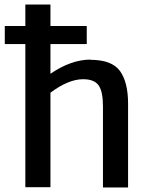

<svg xmlns="http://www.w3.org/2000/svg" viewBox="-20 -820 668 841"><path d="M377 -559 376 -558Q470 -558 505.5 -509Q541 -460 541 -366V1H431V-354Q431 -419 412 -446Q393 -473 344 -473Q280 -473 201 -414V0H91V-627H1V-706H91V-800H201V-706H360V-627H201V-497Q292 -559 377 -559Z"/></svg>

Font: Martel Sans DemiBold
Style: Regular
Weight: 600
Designer: Dan Reynolds and Mathieu Réguer
Foundry: Dan Reynolds and Mathieu Réguer
Version: Version 1.001;PS 001.001;hotconv 1.0.70;makeotf.lib2.5.58329